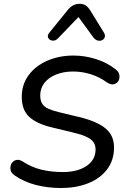

<svg xmlns="http://www.w3.org/2000/svg" viewBox="-20 -968 659 998"><path d="M55.5 -56.5Q33.6 -71.1 33.9 -95.3Q34.1 -119.5 53.4 -131.7Q72.7 -143.8 97.2 -129.2Q142.7 -99 194.2 -86.3Q245.7 -73.7 306.4 -73.7Q383.6 -73.7 430.2 -105.6Q476.8 -137.4 476.8 -190.8Q476.8 -219.4 459.4 -236.8Q442 -254.2 400.7 -268.2Q377.4 -275.1 353.6 -280.8L248.4 -306.1Q171.2 -324.7 132.2 -360.3Q93.1 -395.8 93.1 -465.1Q93.1 -529.1 129.2 -577.7Q165.4 -626.4 226.8 -652.8Q288.1 -679.3 361.5 -679.3Q420.4 -679.3 478.3 -661.1Q536.2 -643 581.3 -607.5Q601.9 -592.5 601.2 -568.4Q600.4 -544.3 581.2 -533.5Q561.9 -522.6 534.2 -540.5Q497.3 -567.9 452.1 -582.1Q407 -596.3 359.5 -596.3Q310.7 -596.3 271.7 -580.7Q232.7 -565 210.9 -537Q189.1 -509 189.1 -472Q189.1 -445.4 199.4 -429Q209.7 -412.7 229.9 -403.3Q250.1 -393.9 286.2 -384.9L391.5 -359.7Q485.4 -336.9 529.1 -300Q572.8 -263 572.8 -201.7Q572.8 -134.8 536.2 -87Q499.7 -39.3 437.2 -15Q374.8 9.3 298.1 9.3Q228.8 9.3 166.4 -6.7Q104 -22.7 55.5 -56.5ZM236.3 -797.9 330.8 -914.4Q344.9 -932 360.2 -940.1Q375.6 -948.3 395.2 -948.3Q413.3 -948.3 426.4 -939.2Q439.5 -930.1 451.2 -910.6L519.9 -798.8Q530.3 -782.3 521.9 -769Q513.4 -755.7 496.1 -756.1Q478.8 -756.5 466.1 -772.4L388 -879.5L280.9 -768.1Q268.3 -755.1 252.7 -756.9Q237.1 -758.6 230.8 -771Q224.5 -783.3 236.3 -797.9Z"/></svg>

Font: SN Pro Thin
Style: Italic
Weight: 200
Italic angle: -9°
Designer: Tobias Whetton
Foundry: Supernotes
Version: Version 1.003;Glyphs 3.3 (3324)